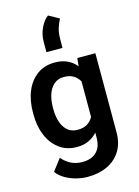

<svg xmlns="http://www.w3.org/2000/svg" viewBox="-150 -913 868 1203"><g transform="rotate(-15 284.5 -312.0)"><path d="M37.1 -257.8V-268.1Q37.1 -348.6 62.7 -409.4Q88.4 -470.2 136 -504.2Q183.6 -538.1 249.5 -538.1Q296.9 -538.1 331.1 -521.7Q365.2 -505.4 388.7 -476.1L394 -528.3H511.2V-16.1Q511.2 55.7 480 105.7Q448.7 155.8 393.3 181.9Q337.9 208 264.2 208Q232.4 208 195.6 199.2Q158.7 190.4 124.8 171.6Q90.8 152.8 68.4 123L126.5 46.9Q179.2 109.4 257.8 109.4Q315.9 109.4 348.9 77.4Q381.8 45.4 381.8 -14.6V-47.9Q357.9 -20.5 325 -5.4Q292 9.8 248.5 9.8Q183.6 9.8 136 -25.1Q88.4 -60.1 62.7 -120.6Q37.1 -181.2 37.1 -257.8ZM166 -268.1V-257.8Q166 -212.4 178.2 -175Q190.4 -137.7 215.8 -115.5Q241.2 -93.3 280.8 -93.3Q318.4 -93.3 343 -108.4Q367.7 -123.5 381.8 -149.4V-379.9Q367.7 -405.8 343.3 -420.7Q318.8 -435.5 281.7 -435.5Q242.2 -435.5 216.6 -413.1Q190.9 -390.6 178.5 -352.8Q166 -314.9 166 -268.1ZM216.8 -613.8V-679.7Q216.8 -728.5 237.1 -770.8Q257.3 -813 285.6 -833.5L353.5 -795.9Q340.3 -771.5 330.8 -741.2Q321.3 -710.9 321.3 -674.3L320.8 -613.8Z"/></g></svg>

Font: Vazirmatn RD UI FD SemiBold
Style: Regular
Weight: 600
Designer: Saber Rastikerdar
Foundry: Saber Rastikerdar
Version: Version 33.003